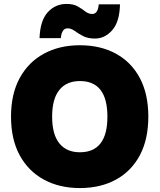

<svg xmlns="http://www.w3.org/2000/svg" viewBox="-20 -945 811 976"><path d="M386 -715Q491 -715 569.5 -672Q648 -629 691 -548Q734 -467 734 -352Q734 -237 691 -156Q648 -75 569.5 -32Q491 11 386 11Q282 11 203 -32Q124 -75 80 -156Q36 -237 36 -352Q36 -467 80 -548Q124 -629 203 -672Q282 -715 386 -715ZM386 -533Q318 -533 281.5 -487.5Q245 -442 245 -352Q245 -262 281.5 -216.5Q318 -171 386 -171Q526 -171 526 -352Q526 -533 386 -533ZM590 -923Q588 -834 550.5 -791.5Q513 -749 463 -749Q426 -749 401.5 -762Q377 -775 359.5 -788Q342 -801 323 -801Q294 -801 289 -751H181Q184 -840 222.5 -882.5Q261 -925 318 -925Q354 -925 376 -912Q398 -899 414 -886.5Q430 -874 449 -874Q478 -874 482 -923Z"/></svg>

Font: Prodigy Sans ExtraBold
Style: Regular
Weight: 800
Designer: Wei Huang
Foundry: Wei Huang
Version: Version 1.003; ttfautohint (v1.8.3)